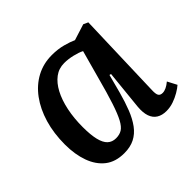

<svg xmlns="http://www.w3.org/2000/svg" viewBox="-132 -682 854 854"><g transform="rotate(-45 295.5 -254.5)"><path d="M490 -98Q489 -74 494.5 -64.5Q500 -55 515 -55Q526 -55 538.5 -61Q551 -67 564 -78L587 -34Q576 -24 556.5 -12.5Q537 -1 515 6.5Q493 14 470 14Q443 14 424.5 2.5Q406 -9 398 -32Q390 -55 393 -90L412 -277L404 -279L381 -192Q368 -144 353 -106Q338 -68 318 -41Q298 -14 270.5 0Q243 14 205 14Q150 14 115 -13.5Q80 -41 62.5 -89.5Q45 -138 45 -200Q45 -271 62.5 -330Q80 -389 112 -432.5Q144 -476 188 -499.5Q232 -523 285 -523Q323 -523 354.5 -514.5Q386 -506 405 -497L481 -521L503 -511ZM226 -59Q248 -59 263.5 -68.5Q279 -78 293 -104Q307 -130 323 -178.5Q339 -227 360 -306L396 -437Q379 -446 351.5 -452.5Q324 -459 299 -459Q265 -459 239 -439.5Q213 -420 194.5 -385Q176 -350 166 -302.5Q156 -255 156 -199Q156 -150 163.5 -119Q171 -88 186.5 -73.5Q202 -59 226 -59Z"/></g></svg>

Font: Literata Medium
Style: Italic
Weight: 500
Italic angle: -2°
Designer: Latin by Veronika Burian and Jose Scaglione. Greek by Irene Vlachou. Cyrillic by Vera Evstafieva
Foundry: TypeTogether
Version: Version 3.103;gftools[0.9.29]